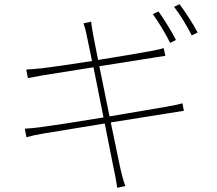

<svg xmlns="http://www.w3.org/2000/svg" viewBox="-20 -856 1040 922"><path d="M741 -801 714 -788C741 -751 778 -690 797 -650L825 -664C803 -708 766 -766 741 -801ZM842 -836 816 -823C845 -786 878 -731 901 -686L929 -700C909 -739 869 -800 842 -836ZM99 -238 107 -197C128 -203 149 -208 184 -214L483 -263L527 -41C534 -12 538 15 543 46L582 37C572 13 565 -19 558 -47L512 -268L788 -312C825 -318 848 -322 863 -324L856 -360C840 -355 820 -351 782 -344L506 -297L457 -538L723 -580C746 -584 766 -587 774 -588L766 -625C756 -622 743 -618 716 -613C667 -604 559 -585 451 -568L427 -691C424 -711 419 -734 418 -752L381 -744C387 -726 393 -706 397 -683L422 -563C321 -547 224 -533 180 -528C148 -525 125 -523 106 -522L114 -481C139 -486 160 -490 184 -494L429 -533L477 -292C351 -271 226 -252 172 -245C151 -242 120 -239 99 -238Z"/></svg>

Font: Harano Aji Gothic ExtraLight
Style: Regular
Weight: 250
Foundry: Masamichi Hosoda
Version: HaranoAjiGothic-ExtraLight version 20230610;ttx 4.39.4